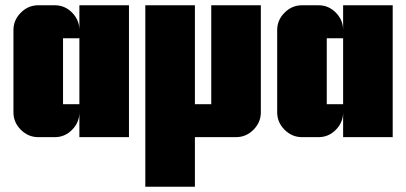

<svg xmlns="http://www.w3.org/2000/svg" viewBox="-20 -520 1540 728"><path d="M469 0H281V-94Q281 -56 253.5 -28Q226 0 188 0H125Q87 0 59 -28Q31 -56 31 -94V-406Q31 -444 59 -472Q87 -500 125 -500H188Q226 -500 253.5 -472Q281 -444 281 -406V-500H469ZM281 -375H219V-125H281Z M969 -500V-94Q969 -56 941 -28Q913 0 875 0H719V188H531V-500H719V-125H781V-500Z M1469 0H1281V-94Q1281 -56 1253.5 -28Q1226 0 1188 0H1125Q1087 0 1059 -28Q1031 -56 1031 -94V-406Q1031 -444 1059 -472Q1087 -500 1125 -500H1188Q1226 -500 1253.5 -472Q1281 -444 1281 -406V-500H1469ZM1281 -375H1219V-125H1281Z"/></svg>

Font: CostaRica
Style: Normal
Weight: 900
Version: Version 1.3